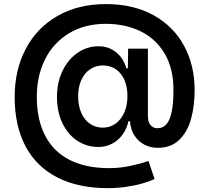

<svg xmlns="http://www.w3.org/2000/svg" viewBox="-20 -737 1046 960"><path d="M519.9 203.8Q371.4 203.8 266.7 150.2Q161.9 96.6 107.6 -5.7Q53.3 -108 53.3 -252.1Q53.3 -387.1 108.7 -492.5Q164.1 -598 267.4 -657.3Q370.7 -716.6 509.9 -716.6Q646 -716.6 746.3 -661.6Q846.6 -606.5 899.9 -508.9Q953.1 -411.2 953.1 -286.2Q953.1 -208.1 935.4 -143.1Q917.6 -78.1 876.4 -38Q835.2 2.1 769.2 2.1Q731.5 2.1 701 -14.2Q670.5 -30.5 651.6 -60.5Q632.8 -90.6 630 -130.7H622.2Q614 -93.4 593.2 -64.5Q572.4 -35.5 541 -18.8Q509.6 -2.1 471.6 -2.1Q414.1 -2.1 366.8 -33Q319.6 -63.9 292.3 -120.9Q264.9 -177.9 264.9 -252.8Q264.9 -324.9 292.6 -382.6Q320.3 -440.3 367.9 -473Q415.5 -505.7 473 -505.7Q510.7 -505.7 539.1 -490.1Q567.5 -474.4 585.6 -449.8Q603.7 -425.1 611.5 -395.6H619.3L620.7 -493.6H719.5V-155.5Q719.5 -137.8 725.1 -124.3Q730.8 -110.8 741.8 -103.3Q752.8 -95.9 767.8 -95.9Q795.8 -95.9 813.4 -117.5Q831 -139.2 839.1 -181.5Q847.3 -223.7 847.3 -287.6Q847.3 -395.2 802.9 -469.6Q758.5 -544 682.4 -580.8Q606.2 -617.5 509.9 -617.9Q402 -617.9 323.5 -569.6Q245 -521.3 204.4 -438.6Q163.7 -355.8 164.1 -253.6Q164.1 -138.8 205.6 -58.8Q247.2 21.3 328.1 62.5Q409.1 103.7 526.3 103.7Q577.8 103.7 630.5 92.7Q683.2 81.7 718.8 68.9Q720.2 68.2 722.3 67.5L752.8 157.7Q729.8 169.4 691.9 180.2Q654.1 191.1 608.8 197.4Q563.6 203.8 519.9 203.8ZM493.6 -98.7Q530.5 -98.7 558.6 -119.3Q586.6 -139.9 601.9 -175.6Q617.2 -211.3 617.2 -256.4Q617.2 -302.9 601.9 -337.5Q586.6 -372.2 558.9 -391Q531.2 -409.8 494.3 -409.8Q458.8 -409.8 430.8 -391Q402.7 -372.2 386.7 -337.2Q370.7 -302.2 370.7 -256.4Q370.7 -208.1 386.4 -172.6Q402 -137.1 430.2 -117.9Q458.5 -98.7 493.6 -98.7Z"/></svg>

Font: Riot Sans
Style: Regular
Weight: 400
Designer: Rasmus Andersson
Foundry: rsms
Version: Version 3.005